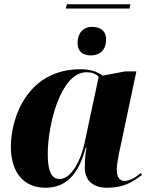

<svg xmlns="http://www.w3.org/2000/svg" viewBox="-20 -871 704 901"><path d="M289 -831H588L592 -851H294ZM407 -611C441 -611 478 -629 478 -687C478 -726 450 -745 412 -745C370 -745 344 -715 344 -669C344 -629 369 -611 407 -611ZM193 10C286 10 347 -47 382 -177H386C381 -152 378 -128 378 -85C378 -22 418 10 482 10C563 10 602 -17 646 -50L641 -59C622 -43 592 -22 564 -22C543 -22 528 -38 528 -74C528 -102 538 -151 544 -177L620 -536H567L462 -516C437 -535 404 -546 357 -546C114 -546 31 -326 31 -182C31 -59 94 10 193 10ZM260 -31C229 -31 204 -54 204 -146C204 -290 266 -532 386 -532C410 -532 431 -525 443 -510L378 -205C360 -119 315 -31 260 -31Z"/></svg>

Font: Noto Serif Display ExtraBold
Style: Italic
Weight: 800
Italic angle: -12°
Designer: Monotype Design Team
Foundry: Monotype Imaging Inc.
Version: Version 2.009